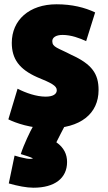

<svg xmlns="http://www.w3.org/2000/svg" viewBox="-20 -575 503 896"><path d="M243 89C279 114 293 146 293 181C293 257 235 301 136 301C104 301 63 293 21 281L48 151C60 155 82 161 104 165C117 167 128 167 134 164C118 156 98 151 77 144C90 102 123 33 134 15H281C275 27 255 64 243 89ZM440 -155C440 -44 355 24 208 24C124 24 53 -1 19 -18L62 -161C101 -141 150 -124 193 -124C226 -124 245 -135 245 -154C245 -175 219 -188 153 -215C70 -252 35 -300 35 -375C35 -481 116 -555 244 -555C316 -555 376 -540 424 -517C423 -515 383 -385 382 -383C352 -397 312 -412 272 -412C241 -412 224 -400 224 -383C224 -354 250 -352 313 -319C410 -275 440 -230 440 -155Z"/></svg>

Font: Repo Black
Style: Regular
Weight: 900
Designer: Stefan Peev
Foundry: Context Ltd
Version: Version 1.502